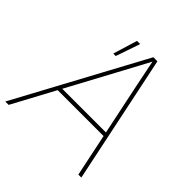

<svg xmlns="http://www.w3.org/2000/svg" viewBox="-211 -877 1027 1027"><g transform="rotate(45 302.0 -364.0)"><path d="M-19.5 0 373 -727.5H403.8L555.7 0H533.2L415.5 -563.5Q407.7 -602.5 399.7 -641.6Q391.6 -680.7 383.8 -719.7H392.6Q371.6 -680.7 351.1 -641.6Q330.6 -602.5 309.1 -563.5L5.9 0ZM127.4 -241.2 131.3 -263.7H492.2L488.3 -241.2ZM207.5 -589.8 249.5 -727.5H273.4L226.1 -589.8Z"/></g></svg>

Font: Inter 20pt Thin
Style: Italic
Weight: 250
Italic angle: -9.3988°
Version: Version 4.001;git-66647c0bb